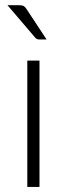

<svg xmlns="http://www.w3.org/2000/svg" viewBox="-20 -736 262 756"><path d="M9.5 0ZM135.5 -497.5V0H87.5V-497.5ZM55.5 -715.5Q67.5 -715.5 73.5 -712Q79.5 -708.5 85 -699.5L163.5 -580.5H136Q130 -580.5 125.8 -582.2Q121.5 -584 117.5 -589L9.5 -715.5Z"/></svg>

Font: Lato Light
Style: Regular
Weight: 300
Designer: Lukasz Dziedzic
Foundry: tyPoland Lukasz Dziedzic
Version: Version 2.007; 2014-02-27